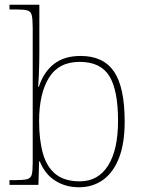

<svg xmlns="http://www.w3.org/2000/svg" viewBox="-20 -780 610 810"><path d="M313 10Q256 10 212.5 -18Q169 -46 148 -99H145L142 0H20V-20H41Q78 -20 94 -24Q110 -28 114 -43.5Q118 -59 118 -94V-662Q118 -699 114 -715.5Q110 -732 95.5 -736Q81 -740 51 -740H20V-760H146V-560Q146 -541 145.5 -515.5Q145 -490 144 -463.5Q143 -437 141 -414H144Q164 -476 207.5 -510Q251 -544 320 -544Q416 -544 461 -478Q506 -412 506 -267Q506 -175 482 -113.5Q458 -52 414.5 -21Q371 10 313 10ZM317 -15Q394 -15 436 -81.5Q478 -148 478 -270Q478 -400 441 -459.5Q404 -519 316 -519Q228 -519 186.5 -452Q145 -385 145 -269Q145 -190 161 -133Q177 -76 214.5 -45.5Q252 -15 317 -15Z"/></svg>

Font: Noto Serif Bengali Thin
Style: Regular
Weight: 250
Version: Version 2.003